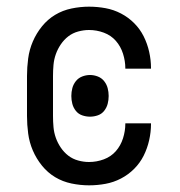

<svg xmlns="http://www.w3.org/2000/svg" viewBox="-20 -548 540 576"><path d="M247 8Q221 8 194.5 2.5Q168 -3 145.5 -16.5Q123 -30 106 -51Q89 -72 78.5 -96.5Q68 -121 64.5 -147.5Q61 -174 61 -200V-320Q61 -346 64.5 -372.5Q68 -399 78.5 -423.5Q89 -448 106 -469Q123 -490 145.5 -503.5Q168 -517 194.5 -522.5Q221 -528 247 -528Q272 -528 296.5 -523.5Q321 -519 343 -507.5Q365 -496 382.5 -478.5Q400 -461 411 -439Q422 -417 427.5 -392.5Q433 -368 433 -344V-342H356V-343Q356 -365 349 -387Q342 -409 327.5 -425.5Q313 -442 291.5 -450Q270 -458 247 -458Q231 -458 214.5 -453.5Q198 -449 185 -439Q172 -429 162.5 -415Q153 -401 147.5 -385.5Q142 -370 140.5 -353.5Q139 -337 139 -320V-200Q139 -183 140.5 -166.5Q142 -150 147.5 -134.5Q153 -119 162.5 -105Q172 -91 185 -81Q198 -71 214.5 -66.5Q231 -62 247 -62Q270 -62 291.5 -70Q313 -78 327.5 -94.5Q342 -111 349 -133Q356 -155 356 -177V-178H433V-176Q433 -152 427.5 -127.5Q422 -103 411 -81Q400 -59 382.5 -41.5Q365 -24 343 -12.5Q321 -1 296.5 3.5Q272 8 247 8ZM250 -198Q238 -198 226.5 -202Q215 -206 207.5 -215.5Q200 -225 197 -236.5Q194 -248 194 -260Q194 -272 197 -283.5Q200 -295 207.5 -304.5Q215 -314 226.5 -318.5Q238 -323 250 -323Q262 -323 273.5 -318.5Q285 -314 292.5 -304.5Q300 -295 303 -283.5Q306 -272 306 -260Q306 -248 303 -236.5Q300 -225 292.5 -215.5Q285 -206 273.5 -202Q262 -198 250 -198Z"/></svg>

Font: Iosevka Curly Slab
Style: Regular
Weight: 400
Monospace: yes
Designer: Belleve Invis
Foundry: Belleve Invis
Version: Version 22.1.2; ttfautohint (v1.8.4)